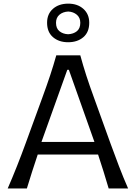

<svg xmlns="http://www.w3.org/2000/svg" viewBox="-20 -1061 766 1081"><path d="M23.4 0Q49.8 -60.5 76.2 -127.2Q102.5 -193.8 124.5 -254.4L218.3 -511.2Q243.7 -580.6 262.5 -637Q281.2 -693.4 296.9 -749.5H432.1Q447.8 -691.9 465.8 -636Q483.9 -580.1 509.3 -510.7L602.1 -253.4Q624.5 -191.4 649.7 -125.7Q674.8 -60.1 701.2 0H591.8Q578.1 -46.4 563 -95.2Q547.9 -144 532.2 -190.9H192.4Q176.3 -143.6 160.9 -95Q145.5 -46.4 131.3 0ZM511.7 -261.7 367.7 -668H358.9L213.4 -261.7ZM363.3 -823.2Q311.5 -823.2 278.3 -851.8Q245.1 -880.4 245.1 -933.1Q245.1 -982.4 278.3 -1011.5Q311.5 -1040.5 364.3 -1040.5Q416.5 -1040.5 449.5 -1011Q482.4 -981.4 482.4 -933.1Q482.4 -879.9 449.2 -851.6Q416 -823.2 363.3 -823.2ZM363.3 -868.2Q393.6 -869.6 412.8 -885.3Q432.1 -900.9 432.1 -932.6Q432.1 -961.4 412.6 -978Q393.1 -994.6 364.3 -996.1Q334.5 -994.6 314.9 -978.3Q295.4 -961.9 295.4 -932.6Q295.4 -900.9 314.7 -885.3Q334 -869.6 363.3 -868.2Z"/></svg>

Font: Pinar DS4-Regular
Style: Regular
Weight: 400
Designer: Amin Abedi
Version: Version 2.000